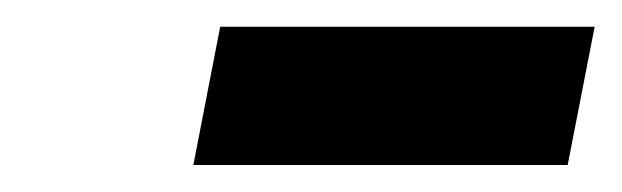

<svg xmlns="http://www.w3.org/2000/svg" viewBox="-20 -682 463 143"><path d="M144 -662.1H422.9L402.8 -559.1H124Z"/></svg>

Font: Liberation Sans
Style: Italic
Weight: 400
Italic angle: -12°
Designer: Steve Matteson
Foundry: Ascender Corporation
Version: Version 2.1.5